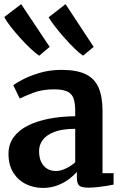

<svg xmlns="http://www.w3.org/2000/svg" viewBox="-20 -911 599 942"><path d="M190.2 11Q145 11 106.6 -8.1Q68.2 -27.1 45 -64.5Q21.7 -101.8 21.7 -156.3Q21.7 -203.6 47.2 -238.2Q72.6 -272.8 117.6 -295.2Q162.5 -317.5 221.8 -328.8Q281.1 -340.1 349 -340.7V-366.2Q349 -404.7 340.9 -427.9Q332.8 -451.2 310.3 -461.9Q287.8 -472.6 244.8 -472.6Q187 -472.6 143.9 -456Q100.8 -439.4 76.8 -427.7L45.2 -492.6Q57.1 -502.6 91.3 -520.7Q125.4 -538.7 174.8 -553.5Q224.2 -568.2 281.3 -568.2Q357.8 -568.2 401.7 -546.3Q445.6 -524.3 464.3 -479.6Q483 -434.9 483 -366V-61.4H537.3V-5.3Q525.9 -2.7 504.4 0.8Q482.9 4.3 458.6 7Q434.3 9.7 414.5 9.7Q380.6 9.7 368.8 -0.3Q357.1 -10.3 357.1 -41.1V-67.4Q344.6 -52.8 321 -34.2Q297.4 -15.7 264.4 -2.4Q231.5 11 190.2 11ZM255.1 -71.9Q276.6 -71.9 303.2 -84.5Q329.7 -97.1 349 -114.9V-279Q286.6 -278.9 247.3 -264Q208.1 -249.1 189.9 -224.7Q171.7 -200.2 171.7 -170.7Q171.7 -138 182.3 -116.1Q192.8 -94.2 211.7 -83Q230.5 -71.9 255.1 -71.9ZM171.9 -638Q155.8 -648.4 130.7 -672Q105.5 -695.5 79.1 -724.8Q52.6 -754 31.3 -781.6Q10 -809.1 0.8 -827.3L83.8 -890.7L223.6 -681.1L172.9 -638ZM387 -638Q371.3 -648.4 347.5 -671.4Q323.6 -694.4 298.1 -723.1Q272.6 -751.8 251.1 -779.4Q229.5 -806.9 218.5 -826.2L301.6 -890.7L439.5 -681.1L387.7 -638Z"/></svg>

Font: Merriweather Light
Style: Regular
Weight: 300
Designer: Eben Sorkin
Foundry: Eben Sorkin
Version: Version 2.100